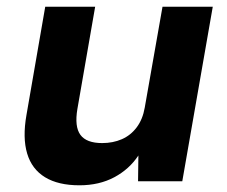

<svg xmlns="http://www.w3.org/2000/svg" viewBox="-20 -541 677 573"><path d="M217 12Q154 12 114.5 -12Q75 -36 61 -83Q47 -130 59 -198L115 -521H264L211 -216Q202 -163 220 -138.5Q238 -114 285 -114Q317 -114 343.5 -125.5Q370 -137 388 -161Q406 -185 412 -220L465 -521H615L524 0H392L393 -77Q366 -36 321 -12Q276 12 217 12Z"/></svg>

Font: DM Sans 10pt Black
Style: Italic
Weight: 900
Italic angle: -10°
Version: Version 4.004;gftools[0.9.30]